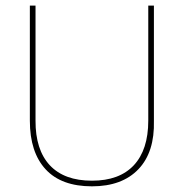

<svg xmlns="http://www.w3.org/2000/svg" viewBox="-20 -657 652 681"><path d="M525.9 -229Q528.8 -117.7 471.2 -57.1Q413.1 3.9 306.2 3.9Q197.8 3.9 142.1 -56.2Q85.9 -116.7 85.9 -229V-637.2H106V-229Q105.5 -126 156.7 -70.8Q208 -16.1 306.2 -16.1Q403.3 -16.1 454.6 -70.8Q505.9 -126 505.9 -229V-637.2H525.9Z"/></svg>

Font: Datalegreya
Style: Gradient
Weight: 400
Designer: Figs Lab
Foundry: Figs Lab
Version: Version 1.002;PS 001.002;hotconv 1.0.70;makeotf.lib2.5.58329